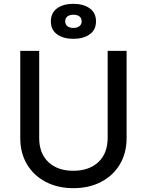

<svg xmlns="http://www.w3.org/2000/svg" viewBox="-20 -972 768 1004"><path d="M185 -706V-250Q185 -170 233 -124.5Q281 -79 363 -79Q446 -79 494.5 -124.5Q543 -170 543 -252V-706H642V-250Q642 -172 607 -113Q572 -54 509 -21Q446 12 364 12Q282 12 219 -21Q156 -54 121 -113Q86 -172 86 -250V-706ZM246 -860Q246 -905 278.5 -928.5Q311 -952 364 -952Q416 -952 449 -928.5Q482 -905 482 -860Q482 -816 449 -792.5Q416 -769 364 -769Q311 -769 278.5 -792.5Q246 -816 246 -860ZM407 -860Q407 -877 395.5 -886Q384 -895 364 -895Q344 -895 332.5 -886Q321 -877 321 -860Q321 -844 332.5 -835Q344 -826 364 -826Q383 -826 395 -835Q407 -844 407 -860Z"/></svg>

Font: Museo Sans Medium
Style: Regular
Weight: 500
Designer: Jos Buivenga
Foundry: Jos Buivenga & Rosetta Type Foundry (extension, remastering)
Version: Version 3.600;PS 1.000;hotconv 1.0.88;makeotf.lib2.5.647800;